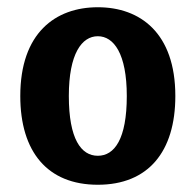

<svg xmlns="http://www.w3.org/2000/svg" viewBox="-20 -500 540 530"><path d="M250 -400C294 -400 330 -352 330 -235C330 -116 296 -70 250 -70C204 -70 170 -116 170 -235C170 -352 206 -400 250 -400ZM250 -480C133 -480 36 -409 36 -235C36 -81 111 10 250 10C389 10 464 -81 464 -235C464 -409 367 -480 250 -480Z"/></svg>

Font: Tanklager Original
Style: Regular
Weight: 400
Designer: Ariel Martín Pérez
Foundry: Tunera Type Foundry
Version: Version 1.000;Glyphs 3.3 (3310)